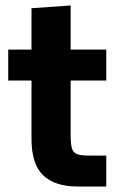

<svg xmlns="http://www.w3.org/2000/svg" viewBox="-20 -681 448 701"><path d="M95 -174V-651L238 -661V-185Q238 -153 243 -138Q248 -123 262 -118Q276 -113 306 -113H368V0H264Q181 0 138 -40.5Q95 -81 95 -174ZM10 -500H368V-387H10Z"/></svg>

Font: Uncut Sans VF
Style: Regular
Weight: 400
Designer: Kasper Nordkvist
Foundry: Uncut Type
Version: Version 1.100;FEAKit 1.0